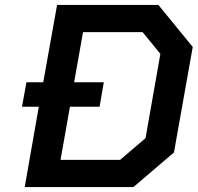

<svg xmlns="http://www.w3.org/2000/svg" viewBox="-20 -757 800 777"><path d="M520 0H80L137 -325H69L87 -424H155L211 -737H621L760 -567L684 -140ZM225 -110H466L569 -198L629 -539L557 -627H316L280 -424H400L383 -325H263Z"/></svg>

Font: Tomorrow Medium
Style: Italic
Weight: 500
Italic angle: -10°
Designer: Tony de Marco, Monica Rizzolli
Foundry: Just in Type
Version: Version 2.002